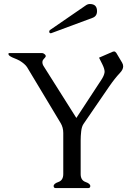

<svg xmlns="http://www.w3.org/2000/svg" viewBox="-20 -955 707 975"><path d="M241.7 -787.1Q239.7 -786.1 238.3 -786.1Q230 -786.1 230 -794.9Q230 -798.8 233.4 -802.2L416.5 -928.2Q425.8 -934.6 436.5 -934.6Q472.7 -934.6 472.7 -898.4Q472.7 -872.6 449.7 -864.3ZM287.6 -330.6 117.2 -614.3Q106 -630.9 79.6 -647Q65.9 -654.3 53.5 -658.9Q41 -663.6 33.2 -668.5Q27.8 -671.4 24.9 -675.3Q22.9 -678.2 22.9 -680.7V-682.6Q23.4 -685.5 27.8 -685.5H193.4Q198.2 -685.5 202.6 -682.6Q208 -679.2 210.9 -675.3Q212.4 -672.9 212.4 -670.4Q212.4 -667 209 -663.1Q205.6 -658.7 200.7 -653.6Q195.8 -648.4 195.3 -641.1V-638.7Q195.3 -627.9 203.1 -616.7L367.7 -356L494.1 -548.8Q508.3 -570.3 510.7 -585.9Q511.2 -588.4 511.2 -590.8Q511.2 -605.5 499.5 -628.9L482.9 -662.1L552.7 -692.4Q556.2 -693.8 559.1 -693.8Q565.4 -693.8 570.8 -686L600.1 -636.7Q605.5 -627.4 605.5 -618.2Q605.5 -601.6 588.9 -584.5Q563 -557.1 533.7 -514.6L403.8 -325.2Q395 -312 392.3 -288.1Q389.6 -264.2 389.6 -242.7V-71.3Q389.6 -39.6 414.1 -31Q438.5 -22.5 438.5 -10.3Q438.5 0 428.2 0H262.7Q252.4 0 252.4 -10.3Q252.4 -22.5 276.9 -31Q301.3 -39.6 301.3 -71.3V-279.8Q301.3 -308.1 287.6 -330.6Z"/></svg>

Font: Caudex
Style: Regular
Weight: 400
Version: Version 1.01